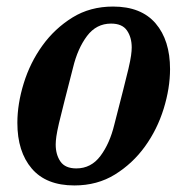

<svg xmlns="http://www.w3.org/2000/svg" viewBox="-20 -554 572 586"><path d="M213 -40Q258 -40 286.5 -78Q315 -116 329 -174Q345 -237 355.5 -277.5Q366 -318 372 -344Q378 -370 380 -384.5Q382 -399 382 -409Q382 -440 367.5 -461Q353 -482 319 -482Q274 -482 245.5 -444Q217 -406 203 -348Q187 -285 176.5 -244.5Q166 -204 160 -178Q154 -152 152 -137.5Q150 -123 150 -113Q150 -82 164.5 -61Q179 -40 213 -40ZM207 12Q121 12 77 -39.5Q33 -91 33 -179Q33 -237 52.5 -300Q72 -363 109.5 -415Q147 -467 201 -500.5Q255 -534 325 -534Q411 -534 455 -482.5Q499 -431 499 -343Q499 -285 479.5 -222Q460 -159 422.5 -107Q385 -55 331 -21.5Q277 12 207 12Z"/></svg>

Font: IBM Plex Serif SmBld
Style: Italic
Weight: 600
Italic angle: -14°
Designer: Mike Abbink, Paul van der Laan, Pieter van Rosmalen
Foundry: Bold Monday
Version: Version 3.001